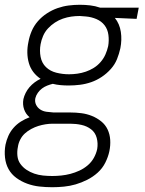

<svg xmlns="http://www.w3.org/2000/svg" viewBox="-39 -562 609 804"><path d="M180 222Q152 222 125.5 219Q99 216 74.5 207Q50 198 29.5 183Q9 168 -3 146.5Q-15 125 -18 98Q-21 71 -16 44Q-12 25 -4 7Q4 -11 17.5 -26.5Q31 -42 48.5 -53Q66 -64 85 -71Q69 -84 62 -104Q55 -124 59 -147Q62 -160 68.5 -173Q75 -186 84.5 -197Q94 -208 106 -217Q118 -226 131 -232Q113 -244 100.5 -260.5Q88 -277 82 -297.5Q76 -318 75.5 -340.5Q75 -363 80 -386Q84 -409 93.5 -431.5Q103 -454 119.5 -473Q136 -492 157.5 -506Q179 -520 202 -528Q225 -536 248.5 -539Q272 -542 295 -542Q317 -542 338.5 -539.5Q360 -537 380 -530H542L533 -483L442 -487Q462 -462 467 -428.5Q472 -395 465 -360Q460 -337 451 -314.5Q442 -292 425 -273Q408 -254 387 -240Q366 -226 343 -218Q320 -210 296 -207Q272 -204 249 -204Q231 -204 214.5 -205.5Q198 -207 182 -211Q170 -208 158.5 -203.5Q147 -199 137 -191.5Q127 -184 119.5 -173.5Q112 -163 109 -151Q106 -136 112 -123.5Q118 -111 129.5 -103.5Q141 -96 155.5 -94Q170 -92 185 -91H255Q279 -91 302 -88Q325 -85 346 -76.5Q367 -68 384.5 -54Q402 -40 411.5 -20Q421 0 422.5 23.5Q424 47 419 71Q414 95 402 119Q390 143 370 161Q350 179 326 191Q302 203 278 210Q254 217 229 219.5Q204 222 180 222ZM250 -251Q267 -251 285 -253.5Q303 -256 320.5 -262Q338 -268 354 -278Q370 -288 382.5 -302.5Q395 -317 402.5 -334Q410 -351 414 -369Q418 -392 415 -415.5Q412 -439 399 -456Q386 -473 365 -482Q344 -491 321 -493L295 -495Q277 -495 259.5 -492.5Q242 -490 224.5 -484Q207 -478 191 -467.5Q175 -457 162 -443Q149 -429 141.5 -411.5Q134 -394 131 -377Q126 -350 131 -324Q136 -298 153.5 -281Q171 -264 197 -257.5Q223 -251 250 -251ZM180 175Q198 175 217.5 173Q237 171 256 166Q275 161 293.5 152.5Q312 144 328 130.5Q344 117 354 99Q364 81 368 62Q372 38 366 15.5Q360 -7 342.5 -20.5Q325 -34 302 -39Q279 -44 255 -44H182Q167 -44 151.5 -41.5Q136 -39 121.5 -34.5Q107 -30 92 -22Q77 -14 65 -3Q53 8 45.5 23Q38 38 36 53Q32 72 34 91Q36 110 46.5 124.5Q57 139 72 149Q87 159 104.5 165Q122 171 141 173Q160 175 180 175Z"/></svg>

Font: Lode Dark Term
Style: Italic
Weight: 400
Italic angle: -11°
Monospace: yes
Designer: Belleve Invis
Foundry: Belleve Invis
Version: Version 29.2.0